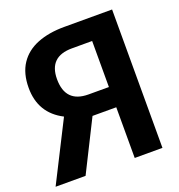

<svg xmlns="http://www.w3.org/2000/svg" viewBox="-137 -819 866 927"><g transform="rotate(-20 296.0 -355.5)"><path d="M540.5 0H398V-260.5H276L145.5 0H-8.5L145.5 -304.5Q32.5 -362.5 32.5 -492.5Q32.5 -567 64.8 -615.5Q97 -664 156 -687.5Q215 -711 294.5 -711H540.5ZM398 -364.5V-601H294.5Q175.5 -601 175.5 -485.5Q175.5 -365 292.5 -364.5Z"/></g></svg>

Font: Roberto Sans
Style: Bold
Weight: 700
Designer: Google (font) & Cristiano Sobral (main changes)
Version: Version 1.000;October 12, 2021;FontCreator 14.0.0.2814 64-bi